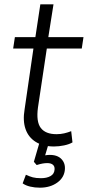

<svg xmlns="http://www.w3.org/2000/svg" viewBox="-20 -671 407 890"><path d="M230 8Q180 8 146 -13Q112 -34 98.5 -72.5Q85 -111 94 -164L135 -446H41L49 -499H144L167 -651H228L204 -499H367L359 -446H197L156 -173Q147 -107 169 -78Q191 -49 242 -49Q261 -49 278 -53Q295 -57 310 -63L316 -11Q301 -2 277 3Q253 8 230 8ZM165 199Q141 199 120 194Q99 189 85 179L100 139Q117 147 132 151Q147 155 170 155Q197 155 214.5 145Q232 135 233 114Q234 100 225 92.5Q216 85 199 85Q189 85 177.5 87Q166 89 150 94L137 79L165 -17H209L186 60L165 54Q177 51 189 49Q201 47 211 47Q233 47 248.5 54.5Q264 62 273 77Q282 92 281 112Q279 151 246 175Q213 199 165 199Z"/></svg>

Font: Nunitoga
Style: Light Italic
Weight: 300
Italic angle: -9°
Designer: Vernon Adams
Foundry: Vernon Adams
Version: Version 1.0